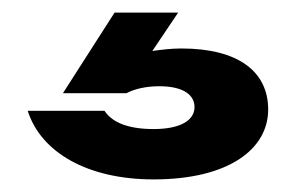

<svg xmlns="http://www.w3.org/2000/svg" viewBox="-20 -36 470 305"><path d="M80 112H181C194 105 213 101 233 101C273 101 289 116 289 134C289 155 267 169 224 169C177 169 156 155 146 140H24C45 206 119 249 224 249C343 249 406 201 406 138C406 78 359 41 268 41C252 41 236 43 222 45L263 -16H162Z"/></svg>

Font: Bounded
Style: Bold
Weight: 700
Designer: Vlad Churkin
Version: Version 3.0